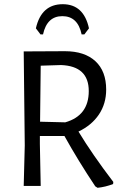

<svg xmlns="http://www.w3.org/2000/svg" viewBox="-20 -886 595 915"><path d="M173 -722 151 -751Q177 -866 279 -866Q379 -866 404 -751L382 -722H369Q351 -809 277 -809Q204 -809 185 -722ZM289 -642Q383 -642 434.5 -594.5Q486 -547 486 -459Q486 -392 451.5 -340.5Q417 -289 354 -259Q420 -150 520 -19L519 -9Q483 5 445 9L434 2Q352 -121 287 -238H170V-200L174 0H93L98 -193L93 -641H94ZM271 -576 174 -573 171 -306 291 -303Q403 -335 403 -452Q403 -571 271 -576Z"/></svg>

Font: Alegreya Sans SC
Style: Regular
Weight: 400
Designer: Juan Pablo del Peral
Foundry: Huerta Tipografica
Version: Version 2.007